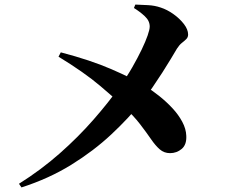

<svg xmlns="http://www.w3.org/2000/svg" viewBox="-20 -790 1040 840"><path d="M63 14Q160 -47 241.5 -119Q323 -191 389 -266.5Q455 -342 504 -411Q535 -454 559 -496Q583 -538 600 -573.5Q617 -609 626 -635Q635 -661 635 -674Q635 -699 613.5 -719Q592 -739 566 -755L572 -770Q598 -769 627.5 -767.5Q657 -766 683 -757Q711 -748 738.5 -728.5Q766 -709 784.5 -685Q803 -661 803 -639Q803 -627 795 -619Q787 -611 776 -602.5Q765 -594 754 -577Q744 -560 727.5 -532.5Q711 -505 690.5 -473Q670 -441 647 -407.5Q624 -374 600 -344Q543 -273 466.5 -201.5Q390 -130 292.5 -69.5Q195 -9 74 30ZM724 -120Q698 -120 679 -136.5Q660 -153 640.5 -181.5Q621 -210 593 -246.5Q565 -283 521 -324Q488 -355 418.5 -414Q349 -473 236 -542L246 -561Q376 -527 467 -487.5Q558 -448 611 -416Q644 -396 676 -370.5Q708 -345 734.5 -316.5Q761 -288 777.5 -257Q794 -226 795 -196Q797 -157 775 -138.5Q753 -120 724 -120Z"/></svg>

Font: Noto Serif JP ExtraLight ExtraBold
Style: Regular
Weight: 800
Version: Version 2.003-H1;hotconv 1.1.1;makeotfexe 2.6.0